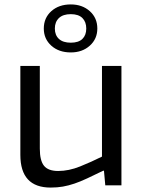

<svg xmlns="http://www.w3.org/2000/svg" viewBox="-20 -838 645 868"><path d="M300 -601Q246 -601 212 -631.5Q178 -662 178 -709Q178 -757 212 -787.5Q246 -818 300 -818Q352 -818 386 -787.5Q420 -757 420 -709Q420 -662 386 -631.5Q352 -601 300 -601ZM300 -645Q335 -645 352.5 -662Q370 -679 370 -709Q370 -739 352.5 -756.5Q335 -774 300 -774Q265 -774 246.5 -756.5Q228 -739 228 -709Q228 -679 246.5 -662Q265 -645 300 -645ZM209 10Q72 10 72 -138V-540H160V-166Q160 -112 179 -88.5Q198 -65 243 -65Q291 -65 342 -85.5Q393 -106 441 -130V-540H529V0H456L450 -66H446Q405 -46 374 -31.5Q343 -17 316.5 -8Q290 1 264.5 5.5Q239 10 209 10Z"/></svg>

Font: Encode Sans Normal
Style: Regular
Weight: 400
Designer: Pablo Impallari, Andres Torresi
Foundry: Pablo Impallari, Andres Torresi
Version: Version 1.000; ttfautohint (v1.00) -l 8 -r 50 -G 200 -x 14 -